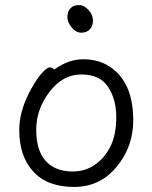

<svg xmlns="http://www.w3.org/2000/svg" viewBox="-20 -720 602 758"><path d="M444 -66Q378 18 272.5 18Q167 18 111.5 -42.5Q56 -103 56 -207Q56 -287 106 -374Q126 -410 146 -432Q166 -454 176.5 -454Q187 -454 194 -445Q249 -486 309 -486Q369 -486 413 -457Q506 -396 506 -245Q506 -143 444 -66ZM267 -43Q316 -43 354.5 -69.5Q393 -96 416 -142Q439 -188 439 -258Q439 -328 406.5 -377Q374 -426 301 -426Q228 -426 175.5 -357.5Q123 -289 123 -207.5Q123 -126 160.5 -84.5Q198 -43 267 -43ZM334.5 -604Q322 -591 301 -591Q280 -591 263 -611.5Q246 -632 246 -653Q246 -674 258 -687Q270 -700 291 -700Q312 -700 329.5 -680.5Q347 -661 347 -639Q347 -617 334.5 -604Z"/></svg>

Font: LXGW WenKai TC
Style: Regular
Weight: 400
Designer: LXGW / Fontworks Inc.
Foundry: LXGW / Fontworks Inc.
Version: Version 1.330